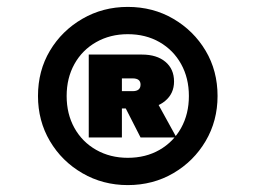

<svg xmlns="http://www.w3.org/2000/svg" viewBox="-20 -895 740 556"><path d="M237 -737H391Q434 -737 459 -716Q484 -695 484 -659Q484 -624 458 -602.5Q432 -581 391 -581H333V-497H237ZM333 -631H364Q387 -631 387 -650Q387 -668 364 -668H333ZM387 -497 336 -597H436L491 -497ZM350 -359Q278 -359 218.5 -393.5Q159 -428 124.5 -486.5Q90 -545 90 -617Q90 -690 124.5 -748Q159 -806 218.5 -840.5Q278 -875 350 -875Q423 -875 482 -840.5Q541 -806 575.5 -748Q610 -690 610 -617Q610 -545 575.5 -486.5Q541 -428 482 -393.5Q423 -359 350 -359ZM350 -438Q402 -438 442 -461Q482 -484 504.5 -524.5Q527 -565 527 -617Q527 -669 504.5 -709.5Q482 -750 442 -773Q402 -796 350 -796Q299 -796 258.5 -773Q218 -750 195.5 -709.5Q173 -669 173 -617Q173 -565 195.5 -524.5Q218 -484 258.5 -461Q299 -438 350 -438Z"/></svg>

Font: Martian Mono
Style: Bold
Weight: 700
Designer: Roman Shamin
Foundry: Evil Martians
Version: Version 1.000